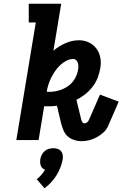

<svg xmlns="http://www.w3.org/2000/svg" viewBox="-20 -755 660 1035"><path d="M419 6Q399 6 379.5 -0.5Q360 -7 345.5 -19.5Q331 -32 323 -50.5Q315 -69 310 -88L287 -185Q275 -183 263.5 -182.5Q252 -182 240 -182Q235 -182 229.5 -182Q224 -182 218 -182L188 0H68L173 -634H135V-735H310L268 -482Q298 -507 333.5 -522.5Q369 -538 406 -538Q434 -538 458.5 -526.5Q483 -515 499 -494Q515 -473 520.5 -445.5Q526 -418 521 -390Q517 -364 507 -337.5Q497 -311 480 -288.5Q463 -266 440.5 -248Q418 -230 392 -217L418 -110Q418 -110 418 -110Q418 -110 418 -110Q420 -103 424 -96.5Q428 -90 435 -90Q443 -90 450 -96Q457 -102 460 -110L519 -245L620 -207L561 -72Q552 -53 535 -38.5Q518 -24 499.5 -14Q481 -4 460.5 1Q440 6 419 6ZM246 -260Q272 -260 298 -267.5Q324 -275 346.5 -290.5Q369 -306 383 -330Q397 -354 401 -380Q403 -389 402.5 -398.5Q402 -408 399.5 -416.5Q397 -425 390.5 -431Q384 -437 374 -437Q355 -437 336.5 -427Q318 -417 303 -402.5Q288 -388 276.5 -371Q265 -354 256 -336Q247 -318 241 -299Q235 -280 232 -261Q235 -260 238.5 -260Q242 -260 246 -260ZM220 260 178 211Q191 201 202.5 188Q214 175 223 160Q215 157 209 151.5Q203 146 200 138.5Q197 131 196.5 122Q196 113 197 104Q199 92 205 80Q211 68 220.5 59.5Q230 51 242.5 47.5Q255 44 267 44Q280 44 291 47.5Q302 51 309 59.5Q316 68 318 80Q320 92 318 104Q314 126 305.5 148Q297 170 284.5 190Q272 210 255.5 228Q239 246 220 260Z"/></svg>

Font: Iosevka Slab Extended
Style: Bold Italic
Weight: 700
Width: 7
Italic angle: -9°
Monospace: yes
Designer: Belleve Invis
Foundry: Belleve Invis
Version: Version 11.1.0; ttfautohint (v1.8.3)